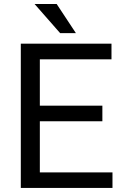

<svg xmlns="http://www.w3.org/2000/svg" viewBox="-20 -926 608 946"><path d="M484.4 -328.6H176.3V-76.7H534.2V0H82.5V-710.9H529.3V-633.8H176.3V-405.3H484.4ZM354 -762.7H276.4L150.4 -906.2H259.3Z"/></svg>

Font: RobotoInd
Style: Regular
Weight: 400
Designer: Google
Version: Version 2.001101; 2014